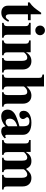

<svg xmlns="http://www.w3.org/2000/svg" viewBox="1156 -1886 745 3096"><g transform="rotate(90 1528.0 -338.5)"><path d="M307 -112 332 -101Q301 -39 267.5 -13.5Q234 12 184 12Q132 12 102 -16.5Q72 -45 72 -95V-417H19V-444Q68 -477 101 -515.5Q134 -554 186 -630H211V-461H306V-417H211V-119Q211 -59 250 -59Q279 -59 307 -112Z M548 -613Q548 -580 525.5 -558Q503 -536 470 -536Q437 -536 415 -558Q393 -580 393 -613Q393 -646 415.5 -668.5Q438 -691 472 -691Q503 -691 525.5 -668Q548 -645 548 -613ZM589 0H349V-24Q384 -32 393 -43Q402 -54 402 -88V-373Q402 -406 391.5 -418Q381 -430 348 -437V-461H541V-85Q541 -53 551.5 -40.5Q562 -28 589 -24Z M1150 0H916V-24Q941 -27 951.5 -40.5Q962 -54 962 -84V-321Q962 -406 911 -406Q875 -406 841 -372Q824 -355 824 -348V-84Q824 -55 834.5 -41.5Q845 -28 872 -24V0H632V-24Q665 -31 675 -43Q685 -55 685 -87V-376Q685 -408 675 -420Q665 -432 632 -437V-461H823V-386H824Q873 -473 966 -473Q1028 -473 1064.5 -434.5Q1101 -396 1101 -331V-84Q1101 -50 1111 -38Q1121 -26 1150 -24Z M1701 0H1467V-24Q1492 -27 1502.5 -40.5Q1513 -54 1513 -85V-309Q1513 -363 1502 -384.5Q1491 -406 1462 -406Q1426 -406 1392 -372Q1375 -355 1375 -348V-85Q1375 -54 1385 -41Q1395 -28 1423 -24V0H1183V-24Q1219 -31 1227.5 -40Q1236 -49 1236 -89V-591Q1236 -626 1227 -635.5Q1218 -645 1182 -652V-676H1375V-396Q1440 -473 1522 -473Q1582 -473 1617 -435Q1652 -397 1652 -337V-87Q1652 -53 1663.5 -38.5Q1675 -24 1701 -24Z M2196 -64 2211 -43Q2158 14 2099 14Q2062 14 2043.5 -1.5Q2025 -17 2017 -55Q1941 14 1858 14Q1808 14 1778 -12.5Q1748 -39 1748 -92Q1748 -159 1815 -204Q1865 -237 2016 -280V-348Q2016 -397 1997.5 -419Q1979 -441 1935 -441Q1907 -441 1888.5 -431Q1870 -421 1870 -404Q1870 -393 1881 -381Q1900 -358 1900 -339Q1900 -313 1881 -296Q1862 -279 1832 -279Q1801 -279 1784 -297Q1767 -315 1767 -347Q1767 -406 1819.5 -439.5Q1872 -473 1958 -473Q2050 -473 2102 -438Q2154 -403 2154 -339V-78Q2154 -50 2175 -50Q2182 -50 2186 -54ZM2016 -97V-245Q1894 -211 1894 -124Q1894 -92 1908.5 -74.5Q1923 -57 1946 -57Q1988 -57 2016 -97Z M3037 0H2800V-24Q2828 -26 2838 -38.5Q2848 -51 2848 -83V-311Q2848 -406 2795 -406Q2766 -406 2737 -381Q2728 -374 2719 -363Q2710 -352 2710 -348V-83Q2710 -54 2720 -40.5Q2730 -27 2756 -24V0H2524V-24Q2551 -26 2561 -39Q2571 -52 2571 -83V-323Q2571 -368 2558.5 -387Q2546 -406 2517 -406Q2498 -406 2465.5 -383.5Q2433 -361 2433 -344V-83Q2433 -54 2442.5 -41Q2452 -28 2478 -24V0H2239V-24Q2272 -30 2283 -42.5Q2294 -55 2294 -86V-373Q2294 -408 2283 -420Q2272 -432 2238 -437V-461H2430V-386H2433Q2462 -432 2495.5 -452.5Q2529 -473 2577 -473Q2624 -473 2653 -453Q2682 -433 2705 -386Q2744 -434 2776.5 -453.5Q2809 -473 2852 -473Q2914 -473 2950.5 -435Q2987 -397 2987 -331V-83Q2987 -51 2997.5 -38Q3008 -25 3037 -24Z"/></g></svg>

Font: STIX
Style: Bold
Weight: 700
Designer: MicroPress Inc., with final additions and corrections provided by Coen Hoffman, Elsevier (retired)
Version: Version 1.1.1